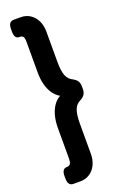

<svg xmlns="http://www.w3.org/2000/svg" viewBox="-172 -813 619 996"><g transform="rotate(-20 137.0 -315.0)"><path d="M49 138Q19 138 19 98V84Q19 44 47 44H48Q61 44 66.5 34.5Q72 25 72 8V-162Q72 -199 80 -229Q88 -259 103 -281Q118 -303 140 -315Q118 -328 103 -349.5Q88 -371 80 -401Q72 -431 72 -468V-638Q72 -658 66.5 -666Q61 -674 45 -674H44Q19 -674 19 -714V-728Q19 -768 49 -768H88Q117 -768 139.5 -753Q162 -738 174.5 -712Q187 -686 187 -652V-484Q187 -435 197.5 -408.5Q208 -382 234 -371Q248 -363 255.5 -352Q263 -341 263 -321V-309Q263 -290 255.5 -278.5Q248 -267 234 -259Q208 -248 197.5 -221.5Q187 -195 187 -146V22Q187 56 174.5 82Q162 108 139.5 123Q117 138 88 138Z"/></g></svg>

Font: Asap
Style: Regular
Weight: 400
Designer: Pablo Cosgaya
Foundry: Omnibus-Type
Version: Version 3.001